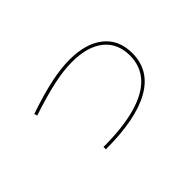

<svg xmlns="http://www.w3.org/2000/svg" viewBox="-69 -849 1137 1137"><g transform="rotate(-45 500.0 -280.0)"><path d="M318 -36Q481 -36 591 -67Q701 -98 756.5 -158.5Q812 -219 812 -308Q812 -411 741.5 -467.5Q671 -524 541 -524Q471 -524 383.5 -505Q296 -486 172 -445L166 -464Q293 -507 381.5 -525.5Q470 -544 541 -544Q678 -544 755 -482Q832 -420 832 -308Q832 -164 701 -90Q570 -16 318 -16Z"/></g></svg>

Font: M PLUS 2 Thin
Style: Regular
Weight: 100
Designer: Coji Morishita
Foundry: UNDERFOREST DESIGN
Version: Version 1.001